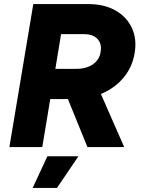

<svg xmlns="http://www.w3.org/2000/svg" viewBox="-20 -720 694 940"><path d="M26 0 143 -700H413Q490 -700 545 -669Q600 -638 625.5 -583.5Q651 -529 639 -459Q628 -393 587 -342.5Q546 -292 482.5 -263.5Q419 -235 343 -235H226L187 0ZM408 0 295 -278 427 -367 588 0ZM251 -383H356Q388 -383 414.5 -394Q441 -405 457 -426.5Q473 -448 474 -479Q476 -512 454 -532.5Q432 -553 391 -553H279ZM140 200 212 45H364L259 200Z"/></svg>

Font: Figtree Light ExtraBold
Style: Italic
Weight: 800
Italic angle: -9.5°
Version: Version 2.001;gftools[0.9.30]